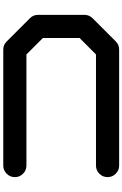

<svg xmlns="http://www.w3.org/2000/svg" viewBox="193 -941 748 1174"><g transform="rotate(90 567.0 -354.0)"><path d="M992.2 -141.6Q1021.5 -141.6 1042.2 -120.8Q1063 -100.1 1063 -70.8Q1063 -41.5 1042.2 -20.8Q1021.5 0 992.2 0H283.2Q253.9 0 233.4 -21L91.8 -162.6Q70.8 -183.1 70.8 -212.4V-496.1Q70.8 -525.4 91.8 -546.4L233.4 -688Q253.9 -708.5 283.2 -708.5H992.2Q1021.5 -708.5 1042.2 -687.7Q1063 -667 1063 -637.7Q1063 -608.4 1042.2 -587.6Q1021.5 -566.9 992.2 -566.9H313L212.4 -466.8V-242.2L313 -141.6Z"/></g></svg>

Font: Robtronika
Style: Regular
Weight: 400
Designer: GGBot
Version: 1.00